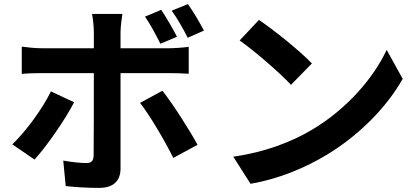

<svg xmlns="http://www.w3.org/2000/svg" viewBox="-20 -857 2040 935"><path d="M765 -809 686 -776C713 -738 741 -684 761 -644L842 -678C823 -715 790 -772 765 -809ZM895 -837 816 -805C844 -767 873 -715 894 -673L973 -708C955 -743 922 -800 895 -837ZM341 -359 228 -412C187 -328 107 -218 40 -154L148 -80C203 -139 295 -270 341 -359ZM771 -415 662 -356C710 -295 781 -174 824 -88L942 -152C902 -225 822 -351 771 -415ZM86 -630V-497C114 -500 153 -501 183 -501H437C437 -453 437 -136 436 -99C435 -73 425 -63 399 -63C375 -63 331 -67 288 -75L300 49C351 55 409 58 463 58C534 58 567 22 567 -36C567 -120 567 -419 567 -501H801C828 -501 867 -500 899 -498V-629C872 -625 828 -622 800 -622H567V-702C567 -727 574 -775 576 -789H428C432 -772 437 -728 437 -702V-622H183C151 -622 116 -626 86 -630Z M1241 -760 1147 -660C1220 -609 1345 -500 1397 -444L1499 -548C1441 -609 1311 -713 1241 -760ZM1116 -94 1200 38C1341 14 1470 -42 1571 -103C1732 -200 1865 -338 1941 -473L1863 -614C1800 -479 1670 -326 1499 -225C1402 -167 1272 -116 1116 -94Z"/></svg>

Font: Noto Sans CJK TC
Style: Bold
Weight: 700
Designer: Ryoko NISHIZUKA 西塚涼子 (kana, bopomofo & ideographs); Paul D. Hunt (Latin, Greek & Cyrillic); Sandoll Communications 산돌커뮤니
Foundry: Adobe
Version: Version 2.004;hotconv 1.0.118;makeotfexe 2.5.65603